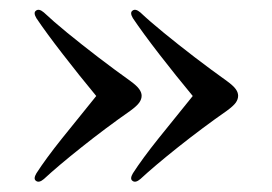

<svg xmlns="http://www.w3.org/2000/svg" viewBox="-20 -432 546 385"><path d="M457.5 -240Q457.5 -233 452.8 -226.2Q448 -219.5 435 -210Q385 -175 337.2 -137Q289.5 -99 261.5 -73Q251.5 -64.5 245.5 -69.5Q240 -73.5 246.5 -84.5Q265.5 -114 297.5 -154Q329.5 -194 366.5 -239.5Q332.5 -280.5 299.2 -323.5Q266 -366.5 246.5 -395.5Q240 -406.5 245.5 -410.5Q251.5 -415.5 261.5 -407Q280 -389.5 308.8 -366Q337.5 -342.5 370.5 -317.2Q403.5 -292 435 -269.5Q448 -260 452.8 -253.2Q457.5 -246.5 457.5 -240ZM264 -240Q264 -233 259.2 -226.2Q254.5 -219.5 241.5 -210Q191.5 -175 143.8 -137Q96 -99 68 -73Q58 -64.5 52 -69.5Q46.5 -73.5 53 -84.5Q72 -114 104 -154Q136 -194 173 -239.5Q139 -280.5 105.8 -323.5Q72.5 -366.5 53 -395.5Q46.5 -406.5 52 -410.5Q58 -415.5 68 -407Q86.5 -389.5 115.2 -366Q144 -342.5 177 -317.2Q210 -292 241.5 -269.5Q254.5 -260 259.2 -253.2Q264 -246.5 264 -240Z"/></svg>

Font: Fraunces 72pt S000
Style: Regular
Weight: 400
Version: Version 1.000; ttfautohint (v1.8.3)